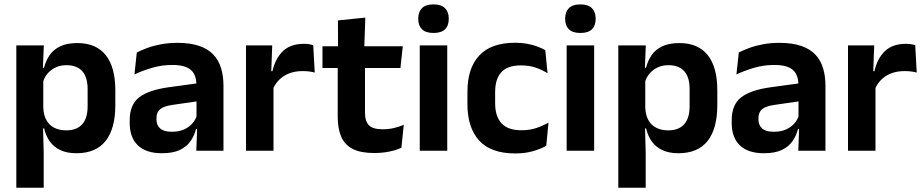

<svg xmlns="http://www.w3.org/2000/svg" viewBox="-20 -702 4300 894"><path d="M336 11.5Q292 11.5 261.5 -2.8Q231 -17 212.2 -43Q193.5 -69 185.5 -104H149L181.5 -202Q182.5 -167 195.8 -143Q209 -119 232.8 -107Q256.5 -95 288.5 -95Q337 -95 362.5 -123.2Q388 -151.5 388 -207V-287.5Q388 -342.5 363 -370.5Q338 -398.5 289 -398.5Q261 -398.5 238.5 -387.8Q216 -377 201 -359Q186 -341 179.5 -317.5L149.5 -386.5H185Q193 -418.5 210.8 -444.8Q228.5 -471 260.2 -486.2Q292 -501.5 340.5 -501.5Q427 -501.5 472 -445.8Q517 -390 517 -281V-213Q517 -103 471.8 -45.8Q426.5 11.5 336 11.5ZM56 172V-490.5H184L179 -366L181.5 -343.5V-147L180 -124L183.5 10.5V172Z M894 0 898.5 -120 895 -131V-284.5L894.5 -306.5Q894.5 -354.5 868.2 -377Q842 -399.5 782.5 -399.5Q732 -399.5 687.8 -386.2Q643.5 -373 606 -355.5L617 -457.5Q639 -469 667.2 -479.2Q695.5 -489.5 730.5 -496Q765.5 -502.5 806 -502.5Q866 -502.5 907.5 -488.2Q949 -474 973.8 -447.5Q998.5 -421 1009.5 -384.2Q1020.5 -347.5 1020.5 -303V0ZM733.5 11.5Q660.5 11.5 622.2 -25Q584 -61.5 584 -129V-143Q584 -214.5 628 -248.8Q672 -283 767.5 -296L906.5 -315L914 -232.5L786 -214Q744 -208.5 726.2 -194Q708.5 -179.5 708.5 -151.5V-146.5Q708.5 -119 725.8 -103.8Q743 -88.5 780 -88.5Q813 -88.5 836.5 -99Q860 -109.5 875.2 -126.8Q890.5 -144 897 -165.5L915 -102H893Q885 -70.5 867.2 -44.8Q849.5 -19 817.5 -3.8Q785.5 11.5 733.5 11.5Z M1250 -285 1217.5 -370.5H1248.5Q1262 -430 1297.5 -464Q1333 -498 1396 -498Q1409 -498 1419.5 -496.2Q1430 -494.5 1438.5 -492L1445.5 -364Q1434.5 -367.5 1420 -369.2Q1405.5 -371 1389.5 -371Q1338.5 -371 1302.8 -348.5Q1267 -326 1250 -285ZM1125.5 0V-490.5H1247.5L1242 -340L1253.5 -335.5V0Z M1722.5 10.5Q1660 10.5 1622.8 -8.2Q1585.5 -27 1569 -65Q1552.5 -103 1552.5 -158.5V-444.5H1679.5V-177.5Q1679.5 -137.5 1697.8 -118.8Q1716 -100 1762 -100Q1789 -100 1814 -105.8Q1839 -111.5 1860 -121L1849 -14Q1824 -2.5 1791.8 4Q1759.5 10.5 1722.5 10.5ZM1481.5 -385.5V-486.5H1855.5L1844.5 -385.5ZM1554 -477 1553.5 -607 1681 -620 1676 -477Z M1934.5 0V-490.5H2062.5V0ZM1998.5 -548.5Q1962 -548.5 1944.8 -565.8Q1927.5 -583 1927.5 -613.5V-616Q1927.5 -646.5 1944.8 -664Q1962 -681.5 1998.5 -681.5Q2034.5 -681.5 2052 -664Q2069.5 -646.5 2069.5 -616V-613.5Q2069.5 -582.5 2052 -565.5Q2034.5 -548.5 1998.5 -548.5Z M2379.5 12.5Q2266 12.5 2211.2 -47.5Q2156.5 -107.5 2156.5 -216V-276Q2156.5 -384 2211.5 -443.5Q2266.5 -503 2379.5 -503Q2409 -503 2434.8 -498.2Q2460.5 -493.5 2481.8 -485.5Q2503 -477.5 2519 -468.5L2529.5 -361Q2505 -376.5 2474.8 -387Q2444.5 -397.5 2405 -397.5Q2343 -397.5 2314.2 -365.8Q2285.5 -334 2285.5 -273.5V-220.5Q2285.5 -160.5 2315.2 -128Q2345 -95.5 2407 -95.5Q2446.5 -95.5 2477 -105.8Q2507.5 -116 2534 -131L2523.5 -23Q2499 -9 2462 1.8Q2425 12.5 2379.5 12.5Z M2618.5 0V-490.5H2746.5V0ZM2682.5 -548.5Q2646 -548.5 2628.8 -565.8Q2611.5 -583 2611.5 -613.5V-616Q2611.5 -646.5 2628.8 -664Q2646 -681.5 2682.5 -681.5Q2718.5 -681.5 2736 -664Q2753.5 -646.5 2753.5 -616V-613.5Q2753.5 -582.5 2736 -565.5Q2718.5 -548.5 2682.5 -548.5Z M3139 11.5Q3095 11.5 3064.5 -2.8Q3034 -17 3015.2 -43Q2996.5 -69 2988.5 -104H2952L2984.5 -202Q2985.5 -167 2998.8 -143Q3012 -119 3035.8 -107Q3059.5 -95 3091.5 -95Q3140 -95 3165.5 -123.2Q3191 -151.5 3191 -207V-287.5Q3191 -342.5 3166 -370.5Q3141 -398.5 3092 -398.5Q3064 -398.5 3041.5 -387.8Q3019 -377 3004 -359Q2989 -341 2982.5 -317.5L2952.5 -386.5H2988Q2996 -418.5 3013.8 -444.8Q3031.5 -471 3063.2 -486.2Q3095 -501.5 3143.5 -501.5Q3230 -501.5 3275 -445.8Q3320 -390 3320 -281V-213Q3320 -103 3274.8 -45.8Q3229.5 11.5 3139 11.5ZM2859 172V-490.5H2987L2982 -366L2984.5 -343.5V-147L2983 -124L2986.5 10.5V172Z M3697 0 3701.5 -120 3698 -131V-284.5L3697.5 -306.5Q3697.5 -354.5 3671.2 -377Q3645 -399.5 3585.5 -399.5Q3535 -399.5 3490.8 -386.2Q3446.5 -373 3409 -355.5L3420 -457.5Q3442 -469 3470.2 -479.2Q3498.5 -489.5 3533.5 -496Q3568.5 -502.5 3609 -502.5Q3669 -502.5 3710.5 -488.2Q3752 -474 3776.8 -447.5Q3801.5 -421 3812.5 -384.2Q3823.5 -347.5 3823.5 -303V0ZM3536.5 11.5Q3463.5 11.5 3425.2 -25Q3387 -61.5 3387 -129V-143Q3387 -214.5 3431 -248.8Q3475 -283 3570.5 -296L3709.5 -315L3717 -232.5L3589 -214Q3547 -208.5 3529.2 -194Q3511.5 -179.5 3511.5 -151.5V-146.5Q3511.5 -119 3528.8 -103.8Q3546 -88.5 3583 -88.5Q3616 -88.5 3639.5 -99Q3663 -109.5 3678.2 -126.8Q3693.5 -144 3700 -165.5L3718 -102H3696Q3688 -70.5 3670.2 -44.8Q3652.5 -19 3620.5 -3.8Q3588.5 11.5 3536.5 11.5Z M4053 -285 4020.5 -370.5H4051.5Q4065 -430 4100.5 -464Q4136 -498 4199 -498Q4212 -498 4222.5 -496.2Q4233 -494.5 4241.5 -492L4248.5 -364Q4237.5 -367.5 4223 -369.2Q4208.5 -371 4192.5 -371Q4141.5 -371 4105.8 -348.5Q4070 -326 4053 -285ZM3928.5 0V-490.5H4050.5L4045 -340L4056.5 -335.5V0Z"/></svg>

Font: Anek Gujarati SemiBold
Style: Regular
Weight: 600
Designer: Mrunmayee Ghaisas (Gujarati), Yesha Goshar (Latin)
Foundry: Ek Type
Version: Version 1.003